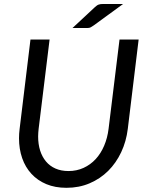

<svg xmlns="http://www.w3.org/2000/svg" viewBox="-20 -910 712 939"><path d="M315 -73.5Q355 -73.5 388.8 -89Q422.5 -104.5 447.8 -131.8Q473 -159 489.2 -197Q505.5 -235 511 -280L564.5 -716.5H658L605 -280Q597.5 -218.5 572.8 -165.8Q548 -113 509 -74.2Q470 -35.5 418.2 -13.5Q366.5 8.5 305 8.5Q249.5 8.5 206.5 -9.5Q163.5 -27.5 133.8 -59.8Q104 -92 88.5 -136.5Q73 -181 73 -234Q73 -256.5 76 -280L129 -716.5H222.5L169 -280.5Q168 -270.5 167.2 -261Q166.5 -251.5 166.5 -242.5Q166.5 -205 176.2 -174Q186 -143 204.8 -120.5Q223.5 -98 251.2 -85.8Q279 -73.5 315 -73.5ZM582 -890.5 438 -785.5Q429.5 -779.5 423.2 -776.2Q417 -773 407 -773H334.5L443.5 -874.5Q448.5 -879 452.8 -882.2Q457 -885.5 461.5 -887.2Q466 -889 471.5 -889.8Q477 -890.5 485 -890.5Z"/></svg>

Font: Lato TR
Style: Italic
Weight: 400
Italic angle: -12°
Designer: Lukasz Dziedzic
Foundry: tyPoland Lukasz Dziedzic
Version: Version 1.104 2013